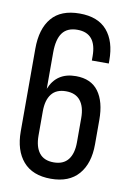

<svg xmlns="http://www.w3.org/2000/svg" viewBox="-82 -759 553 817"><g transform="rotate(10 194.5 -350.0)"><path d="M35.2 -169.9V-526.9Q35.2 -612.8 75 -659.9Q114.7 -707 195.8 -707Q274.9 -707 314.5 -660.9Q354 -614.7 354 -532.2V-519H280.8V-537.1Q280.8 -637.2 198.2 -637.2Q154.3 -637.2 133.5 -609.1Q112.8 -581.1 112.8 -523.9V-367.2Q142.6 -441.9 226.1 -441.9Q291.5 -441.9 323.7 -398.2Q356 -354.5 356 -275.9V-169.9Q356 -87.4 315.2 -40.3Q274.4 6.8 195.8 6.8Q116.7 6.8 75.9 -40.3Q35.2 -87.4 35.2 -169.9ZM112.8 -165Q112.8 -116.7 133.3 -90.3Q153.8 -64 195.8 -64Q237.3 -64 258.1 -90.3Q278.8 -116.7 278.8 -165V-270Q278.8 -318.4 258.1 -344.7Q237.3 -371.1 195.8 -371.1Q153.8 -371.1 133.3 -344.7Q112.8 -318.4 112.8 -270Z"/></g></svg>

Font: Bebas Neue Regular
Style: Regular
Weight: 400
Designer: Ryoichi Tsunekawa
Foundry: Ryoichi Tsunekawa
Version: Version 001.003